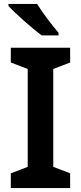

<svg xmlns="http://www.w3.org/2000/svg" viewBox="-20 -957 412 977"><path d="M169 -937H23V-927C56 -890 143 -813 192 -777H278V-790C246 -827 196 -892 169 -937ZM337 0V-75L251 -108V-606L337 -639V-714H35V-639L121 -606V-108L35 -75V0Z"/></svg>

Font: Noto Kufi Arabic SemiBold
Style: Regular
Weight: 600
Designer: Monotype Design Team, David Williams, Khaled Hosny
Foundry: Google LLC
Version: Version 2.109